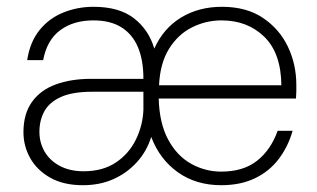

<svg xmlns="http://www.w3.org/2000/svg" viewBox="-20 -533 934 565"><path d="M224 12Q167 12 128 -10Q89 -32 69 -67.5Q49 -103 49 -144Q49 -198 74 -233Q99 -268 144 -284.5Q189 -301 248 -301H402Q402 -356 386 -394Q370 -432 337.5 -452.5Q305 -473 255 -473Q196 -473 157 -444Q118 -415 107 -356H60Q68 -409 96 -444Q124 -479 166 -496Q208 -513 255 -513Q331 -513 374.5 -479Q418 -445 434 -390Q461 -450 513 -481.5Q565 -513 633 -513Q705 -513 753.5 -480.5Q802 -448 827 -396Q852 -344 852 -283Q852 -273 852 -264Q852 -255 851 -243H447Q449 -170 475 -122Q501 -74 542.5 -51Q584 -28 631 -28Q696 -28 736.5 -60Q777 -92 797 -148H841Q828 -102 800.5 -65.5Q773 -29 730.5 -8.5Q688 12 631 12Q557 12 503.5 -26Q450 -64 425 -130Q412 -88 383 -56Q354 -24 314 -6Q274 12 224 12ZM226 -29Q282 -29 320.5 -54.5Q359 -80 379.5 -121.5Q400 -163 402 -209V-263H251Q193 -263 159 -247.5Q125 -232 110.5 -205.5Q96 -179 96 -145Q96 -113 111.5 -86.5Q127 -60 156.5 -44.5Q186 -29 226 -29ZM448 -282H808Q807 -377 757.5 -425Q708 -473 632 -473Q586 -473 545 -452.5Q504 -432 477.5 -389.5Q451 -347 448 -282Z"/></svg>

Font: DM Sans 17pt ExtraLight
Style: Regular
Weight: 250
Version: Version 4.004;gftools[0.9.30]